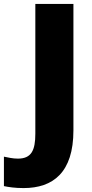

<svg xmlns="http://www.w3.org/2000/svg" viewBox="-99 -734 471 978"><path d="M21 224C171 224 275 145 275 -70V-714H81V-53C81 32 61 74 -8 74C-35 74 -58 68 -79 64V214C-55 219 -23 224 21 224Z"/></svg>

Font: Noto Sans Myanmar UI Black
Style: Regular
Weight: 900
Designer: Monotype Design Team
Foundry: Monotype Imaging Inc.
Version: Version 2.103